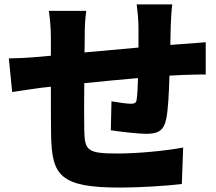

<svg xmlns="http://www.w3.org/2000/svg" viewBox="-20 -809 975 868"><path d="M750 -606 752 -696C753 -725 756 -774 759 -789H598C601 -769 606 -716 606 -689V-594C525 -587 439 -579 362 -572C363 -602 363 -628 363 -645C363 -693 365 -722 370 -760H201C206 -723 210 -683 210 -636V-557L155 -552C97 -547 46 -545 20 -545L35 -393C61 -397 133 -408 165 -412L210 -417C210 -328 210 -237 211 -195C215 -16 251 39 523 39C614 39 735 31 802 23L808 -142C729 -127 602 -115 511 -115C375 -115 363 -128 361 -220C360 -264 360 -349 361 -433C438 -441 524 -449 604 -456C603 -418 601 -384 598 -360C596 -343 588 -340 571 -340C553 -340 513 -346 484 -351L481 -220C520 -214 606 -204 640 -204C694 -204 721 -217 732 -274C740 -314 744 -390 746 -467C768 -468 787 -469 804 -470C831 -471 891 -473 910 -472V-618C877 -615 832 -612 805 -610Z"/></svg>

Font: GenEiGothic-pro-Heavy
Style: Bold
Weight: 900
Designer: Ryoko NISHIZUKA (kana & ideographs); Paul D. Hunt (Latin, Greek & Cyrillic); Wenlong ZHANG (bopomofo); Sandoll Communica
Foundry: Adobe Systems Incorporated; o_tamon
Version: Version 1.000.140830